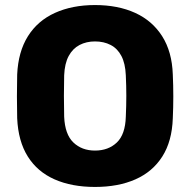

<svg xmlns="http://www.w3.org/2000/svg" viewBox="-20 -730 752 760"><path d="M356 10Q264 10 196 -20Q128 -50 90 -110.5Q52 -171 48 -262Q47 -305 47 -348.5Q47 -392 48 -435Q52 -525 90.5 -586.5Q129 -648 197.5 -679Q266 -710 356 -710Q447 -710 515 -679Q583 -648 622 -586.5Q661 -525 664 -435Q666 -392 666 -348.5Q666 -305 664 -262Q661 -171 622.5 -110.5Q584 -50 516 -20Q448 10 356 10ZM356 -134Q409 -134 442.5 -166Q476 -198 478 -268Q480 -312 480 -351Q480 -390 478 -432Q476 -479 460.5 -508.5Q445 -538 418 -552Q391 -566 356 -566Q322 -566 295 -552Q268 -538 252 -508.5Q236 -479 234 -432Q233 -390 233 -351Q233 -312 234 -268Q237 -198 270.5 -166Q304 -134 356 -134Z"/></svg>

Font: Rubik
Style: Bold
Weight: 700
Designer: Hubert and Fischer
Foundry: Hubert and Fischer
Version: Version 2.300;gftools[0.9.30]